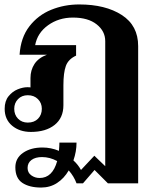

<svg xmlns="http://www.w3.org/2000/svg" viewBox="-20 -583 698 863"><path d="M601 -376V241H465L405 181L353 241H324Q312 209 289 183Q268 219 236.5 239.5Q205 260 165 260Q112 260 80.5 239Q49 218 49 169Q49 128 83.5 104Q118 80 171 80Q209 80 245 95Q247 71 247 58H324Q324 98 310 138Q331 157 344 181L404 117L453 164V-398Q453 -443 414.5 -473.5Q376 -504 308 -504Q244 -504 196 -469.5Q148 -435 138 -380H322V-333Q287 -317 276 -286.5Q265 -256 265 -200V-110Q265 -53 225.5 -21.5Q186 10 119 10Q68 10 34.5 -18Q1 -46 1 -94Q1 -129 18.5 -150.5Q36 -172 59.5 -181.5Q83 -191 103 -191Q113 -191 117 -190V-232Q117 -268 135 -295.5Q153 -323 191 -337H68Q73 -414 112 -464.5Q151 -515 210 -539Q269 -563 336 -563Q454 -563 527.5 -515.5Q601 -468 601 -376ZM168 -94Q168 -120 150.5 -137.5Q133 -155 105 -155Q78 -155 61 -137.5Q44 -120 44 -94Q44 -67 61 -49.5Q78 -32 105 -32Q134 -32 151 -49.5Q168 -67 168 -94ZM237 141Q204 123 169 123Q139 123 121.5 136Q104 149 104 172Q104 193 120.5 205Q137 217 158 217Q216 217 237 141Z"/></svg>

Font: Taviraj SemiBold
Style: Regular
Weight: 600
Designer: Katatrad Team
Foundry: CadsonDemak
Version: Version 1.001